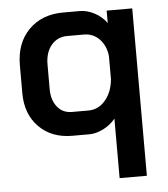

<svg xmlns="http://www.w3.org/2000/svg" viewBox="-51 -553 698 800"><g transform="rotate(-5 297.5 -153.0)"><path d="M417 -48Q397 -23 366.5 -7.5Q336 8 308 8H236Q150 8 97 -45.5Q44 -99 44 -187V-304Q44 -396 98.5 -451.5Q153 -507 243 -507H312Q343 -507 374 -490.5Q405 -474 424 -447V-499H531V201H417ZM312 -91Q354 -91 383 -125Q412 -159 417 -213V-310Q412 -354 385.5 -381Q359 -408 321 -408H251Q210 -408 184.5 -377.5Q159 -347 159 -297V-194Q159 -148 182 -119.5Q205 -91 243 -91Z"/></g></svg>

Font: Bai Jamjuree SemiBold
Style: Regular
Weight: 600
Version: Version 1.000; ttfautohint (v1.6)